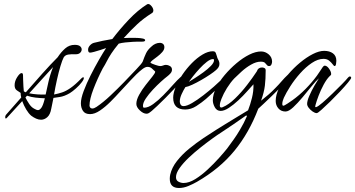

<svg xmlns="http://www.w3.org/2000/svg" viewBox="-20 -556 1774 959"><path d="M185 42Q173 42 160.5 36.5Q148 31 136 22Q123 11 111 -9Q99 -29 91 -51L14 33Q11 36 10 36Q6 36 6 30Q6 21 12 15L86 -69Q83 -81 83 -92Q76 -97 64.5 -104.5Q53 -112 53 -130Q53 -151 66 -171Q79 -191 88 -191Q95 -191 95 -179Q95 -175 95.5 -158Q96 -141 97 -123.5Q98 -106 99 -100Q105 -96 109 -95Q148 -140 191 -188Q234 -236 268 -270Q285 -296 305.5 -314Q326 -332 353 -332Q372 -332 380 -325Q388 -318 388 -309Q388 -300 380.5 -292.5Q373 -285 359 -285Q337 -286 321 -283.5Q305 -281 298 -269Q291 -256 282 -226Q273 -196 264.5 -158Q256 -120 250 -84Q271 -88 290.5 -94.5Q310 -101 333 -117Q356 -133 386 -164Q391 -170 396 -170Q399 -170 399 -166Q399 -164 397 -159Q395 -154 389 -146Q377 -130 359.5 -114.5Q342 -99 329 -91Q302 -75 278 -71.5Q254 -68 247 -67Q243 -46 240 -32.5Q237 -19 236 -13Q231 16 216.5 29Q202 42 185 42ZM208 -84Q213 -107 221.5 -145Q230 -183 245 -221Q219 -192 187.5 -158Q156 -124 126 -90Q145 -86 167 -84.5Q189 -83 208 -84ZM170 -6Q178 -6 186.5 -17.5Q195 -29 203 -61Q203 -64 204 -65Q180 -66 157.5 -68.5Q135 -71 115 -78L107 -69Q115 -53 126 -36.5Q137 -20 151 -13Q156 -10 161 -8Q166 -6 170 -6Z M430 14Q405 14 394.5 -2Q384 -18 384 -40Q384 -64 398 -101.5Q412 -139 433 -180.5Q454 -222 475 -258.5Q496 -295 510 -316Q499 -312 482 -306.5Q465 -301 450 -297Q435 -293 429 -293Q423 -294 421.5 -298.5Q420 -303 420 -308Q420 -319 429 -329Q438 -339 449 -342Q468 -347 492 -352Q516 -357 541 -361Q579 -411 623.5 -458Q668 -505 714 -534Q723 -540 734 -528.5Q745 -517 746 -505Q746 -494 738 -490Q698 -465 666 -435.5Q634 -406 598 -366Q617 -367 630.5 -367Q644 -367 648 -367Q653 -367 667 -366.5Q681 -366 693 -363.5Q705 -361 705 -355Q705 -348 690 -348Q675 -348 667 -348Q660 -348 642.5 -347Q625 -346 606 -344Q587 -342 573 -338Q550 -310 536.5 -289.5Q523 -269 514 -251Q505 -233 493 -214Q467 -164 447 -112Q427 -60 427 -28Q427 -24 430.5 -19Q434 -14 441 -14Q450 -14 462 -22Q496 -45 533 -80Q570 -115 599 -145Q633 -181 661 -210Q689 -239 693 -249Q701 -272 709.5 -290Q718 -308 737 -324Q745 -332 756 -337Q767 -342 778 -342Q788 -342 794.5 -336.5Q801 -331 801 -320Q801 -308 790.5 -296Q780 -284 766 -273.5Q752 -263 741.5 -255Q731 -247 732 -242Q738 -238 755.5 -232Q773 -226 780 -226Q788 -226 795 -229Q802 -232 809 -232Q819 -232 829 -226Q839 -220 839 -208Q839 -198 831.5 -189.5Q824 -181 816 -175Q804 -166 784 -148Q764 -130 743.5 -108Q723 -86 708.5 -64.5Q694 -43 694 -27Q694 -23 696 -19Q697 -18 700 -18Q720 -18 745 -36Q770 -54 795.5 -80Q821 -106 843.5 -131.5Q866 -157 882 -171Q884 -173 887 -175Q890 -177 893 -177Q898 -177 898 -170Q898 -166 884.5 -150Q871 -134 850 -112Q829 -90 806.5 -67Q784 -44 765 -26.5Q746 -9 738 -2Q727 7 722 9.5Q717 12 712 12Q696 12 678.5 -4.5Q661 -21 661 -37Q661 -57 675 -82.5Q689 -108 708 -132Q727 -156 741 -173.5Q755 -191 755 -197V-199Q746 -207 738 -214.5Q730 -222 716 -222Q706 -222 691.5 -211Q677 -200 661 -184.5Q645 -169 632 -154.5Q619 -140 613 -134Q601 -122 579.5 -98Q558 -74 532 -48Q506 -22 479.5 -4Q453 14 430 14Z M905 -9Q845 -9 845 -68Q845 -91 857.5 -121.5Q870 -152 891 -183Q912 -214 938 -240.5Q964 -267 991.5 -283.5Q1019 -300 1043 -300Q1051 -300 1054.5 -296.5Q1058 -293 1060 -285Q1062 -281 1063 -276Q1064 -271 1066 -266Q1070 -259 1073 -252Q1076 -245 1076 -237Q1076 -227 1071 -219.5Q1066 -212 1059 -206Q1049 -197 1029 -183.5Q1009 -170 985.5 -156.5Q962 -143 940.5 -133Q919 -123 906 -121Q897 -107 887.5 -86.5Q878 -66 878 -49Q878 -40 882.5 -33Q887 -26 897 -26Q913 -26 939.5 -41.5Q966 -57 995 -79.5Q1024 -102 1048.5 -123.5Q1073 -145 1085 -157L1117 -191Q1123 -197 1130 -197Q1136 -197 1136 -192Q1136 -186 1119 -167.5Q1102 -149 1078.5 -126.5Q1055 -104 1035 -85.5Q1015 -67 1009 -62Q988 -44 961 -26.5Q934 -9 905 -9ZM923 -147Q933 -153 953.5 -166Q974 -179 996 -195Q1018 -211 1033.5 -227Q1049 -243 1049 -255Q1049 -258 1048 -260Q1047 -261 1044 -261Q1031 -261 1013 -247Q995 -233 977 -213.5Q959 -194 944.5 -175.5Q930 -157 923 -147Z M874 383Q828 383 828 337Q828 332 828.5 327Q829 322 830 317Q838 281 864 248Q890 215 925 186.5Q960 158 996.5 133.5Q1033 109 1062 91Q1079 80 1105.5 64Q1132 48 1162 29.5Q1192 11 1219 -5Q1230 -33 1238.5 -67Q1247 -101 1246 -135Q1234 -122 1214 -99.5Q1194 -77 1170.5 -55Q1147 -33 1123.5 -17.5Q1100 -2 1082 -2Q1063 -2 1053 -20Q1043 -38 1043 -55Q1043 -83 1059 -116Q1075 -149 1102 -181Q1129 -213 1161 -240Q1193 -267 1225 -283Q1257 -299 1284 -299Q1305 -299 1322 -284.5Q1339 -270 1339 -248Q1339 -241 1335.5 -233.5Q1332 -226 1324 -226Q1317 -226 1313 -231.5Q1309 -237 1303 -242.5Q1297 -248 1282 -248Q1260 -248 1234.5 -233.5Q1209 -219 1187 -199Q1165 -179 1150 -164Q1131 -144 1113.5 -116Q1096 -88 1086 -62Q1083 -55 1080.5 -46Q1078 -37 1078 -29Q1078 -19 1085 -19Q1087 -19 1089 -19.5Q1091 -20 1093 -21Q1122 -33 1154 -64Q1186 -95 1214 -131.5Q1242 -168 1259 -194L1263 -200Q1269 -219 1289 -219Q1295 -219 1301 -216Q1307 -213 1307 -205Q1307 -161 1303 -128Q1299 -95 1284 -53Q1304 -69 1321.5 -84Q1339 -99 1356 -117Q1372 -133 1386.5 -150Q1401 -167 1417 -182Q1419 -184 1421.5 -185.5Q1424 -187 1427 -187Q1433 -187 1433 -181Q1433 -176 1418.5 -159.5Q1404 -143 1382.5 -121Q1361 -99 1337.5 -76.5Q1314 -54 1295.5 -36.5Q1277 -19 1270 -13Q1224 108 1150.5 197.5Q1077 287 964 352Q945 363 921 373Q897 383 874 383ZM897 358Q924 358 955.5 338.5Q987 319 1018 290Q1049 261 1074.5 232.5Q1100 204 1115 185Q1132 162 1148 139.5Q1164 117 1178 93Q1199 58 1213 25Q1214 22 1211.5 21.5Q1209 21 1209 21Q1178 43 1146.5 64.5Q1115 86 1083 107Q1067 117 1040 136.5Q1013 156 982 180.5Q951 205 923 231.5Q895 258 877 283.5Q859 309 859 329Q859 345 871.5 351.5Q884 358 897 358Z M1562 9Q1553 9 1541.5 1Q1530 -7 1522 -17.5Q1514 -28 1514 -37Q1514 -52 1525 -77.5Q1536 -103 1550.5 -128Q1565 -153 1573 -165Q1559 -153 1537.5 -126.5Q1516 -100 1491.5 -70.5Q1467 -41 1444.5 -20Q1422 1 1406 1Q1384 1 1370.5 -14.5Q1357 -30 1357 -52Q1357 -82 1374 -116.5Q1391 -151 1418.5 -183.5Q1446 -216 1478.5 -243Q1511 -270 1542.5 -286Q1574 -302 1599 -302Q1626 -302 1643 -289.5Q1660 -277 1660 -252Q1660 -248 1658.5 -237Q1657 -226 1651 -226Q1648 -226 1641.5 -235Q1635 -244 1624 -253Q1613 -262 1596 -262Q1568 -262 1537.5 -241.5Q1507 -221 1479 -189.5Q1451 -158 1430 -125Q1409 -92 1398 -68Q1395 -61 1392.5 -53Q1390 -45 1390 -37Q1390 -28 1395 -28Q1400 -28 1416.5 -39Q1433 -50 1440 -55Q1475 -80 1506.5 -112Q1538 -144 1563 -178Q1571 -189 1578 -200Q1585 -211 1592 -221Q1597 -228 1602 -228Q1613 -228 1623.5 -213Q1634 -198 1634 -187Q1634 -182 1632.5 -181Q1631 -180 1626 -175Q1611 -160 1596.5 -133Q1582 -106 1571.5 -78.5Q1561 -51 1556 -32Q1555 -29 1554.5 -24.5Q1554 -20 1559 -21Q1569 -24 1591.5 -43.5Q1614 -63 1640.5 -88.5Q1667 -114 1688.5 -136Q1710 -158 1717 -167Q1719 -169 1721.5 -171.5Q1724 -174 1727 -174Q1734 -174 1734 -167Q1734 -163 1718 -143.5Q1702 -124 1678 -98.5Q1654 -73 1629 -48.5Q1604 -24 1585.5 -7.5Q1567 9 1562 9Z"/></svg>

Font: Hurricane
Style: Regular
Weight: 400
Designer: Robert E. Leuschke
Foundry: Robert E. Leuschke
Version: Version 1.010; ttfautohint (v1.8.3)